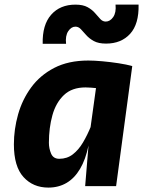

<svg xmlns="http://www.w3.org/2000/svg" viewBox="-20 -824 640 850"><path d="M357 0 375 -218 408.5 -459.5V-503.5L565.5 -531.5L494 0ZM194 6.5Q126.5 6.5 84 -40.2Q41.5 -87 41.5 -185Q41.5 -251.5 60 -317.2Q78.5 -383 118 -437Q157.5 -491 220.2 -523.5Q283 -556 371 -556Q396.5 -556 432.8 -552.8Q469 -549.5 505 -544Q541 -538.5 565.5 -531.5L517 -421.5Q487.5 -425 462.2 -428Q437 -431 416.8 -433Q396.5 -435 381.8 -436Q367 -437 358.5 -437Q298.5 -437 263 -403.2Q227.5 -369.5 212 -313.8Q196.5 -258 196.5 -192Q196.5 -167 206.2 -144Q216 -121 242.5 -121Q277 -121 302.5 -140.8Q328 -160.5 347.5 -193.5Q367 -226.5 383 -266L397.5 -229.5L372 -180.5Q359 -117.5 334.2 -76Q309.5 -34.5 274.2 -14Q239 6.5 194 6.5ZM449.5 -631Q416 -631 395.5 -642.2Q375 -653.5 361.8 -668.5Q348.5 -683.5 338 -694.8Q327.5 -706 314 -706Q295.5 -706 282 -685.8Q268.5 -665.5 272.5 -630H169Q167 -714 206.5 -758.8Q246 -803.5 314 -803.5Q347.5 -803.5 367.8 -792.2Q388 -781 400.8 -766Q413.5 -751 424 -739.8Q434.5 -728.5 448 -728.5Q467 -728.5 481 -748.2Q495 -768 491.5 -803.5H593.5Q595.5 -717.5 556 -674.2Q516.5 -631 449.5 -631Z"/></svg>

Font: Spline Sans Mono
Style: Bold Italic
Weight: 700
Italic angle: -4°
Monospace: yes
Version: Version 1.004